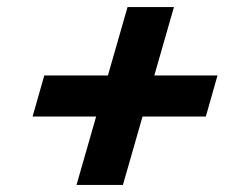

<svg xmlns="http://www.w3.org/2000/svg" viewBox="-20 -601 654 542"><path d="M340 -581H471L327 -79H196ZM72 -272 105 -388H594L561 -272Z"/></svg>

Font: Intel One Mono Light
Style: Italic
Weight: 300
Italic angle: -16°
Monospace: yes
Designer: Fred Shallcrass
Foundry: Frere-Jones Type LLC
Version: Version 1.004